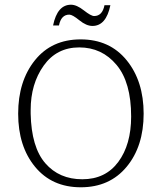

<svg xmlns="http://www.w3.org/2000/svg" viewBox="-20 -881 685 814"><path d="M281 -861Q305 -861 335.5 -837Q366 -813 379 -813Q414 -813 423 -859H448Q430 -771 372 -771Q346 -771 316.5 -795Q287 -819 274 -819Q239 -819 230 -773H205Q223 -861 281 -861ZM110 -415Q110 -407 110 -399Q113 -257 172 -189Q231 -121 329 -121Q427 -121 481.5 -194.5Q536 -268 536 -387Q536 -532 474 -606Q412 -680 316 -680Q220 -680 165 -602.5Q110 -525 110 -415ZM589 -399Q589 -261 517 -174Q445 -87 322.5 -87Q200 -87 128.5 -174Q57 -261 57 -399Q57 -537 128 -625.5Q199 -714 322 -714Q445 -714 517 -625.5Q589 -537 589 -399Z"/></svg>

Font: Halant Light
Style: Regular
Weight: 300
Designer: Hitesh Malaviya (Devanagari), Satya Rajpurohit (Latin)
Foundry: Indian Type Foundry
Version: Version 1.101;PS 1.0;hotconv 1.0.78;makeotf.lib2.5.61930; tt